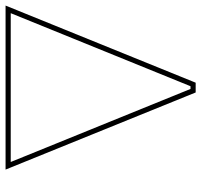

<svg xmlns="http://www.w3.org/2000/svg" viewBox="-66 -704 740 707"><g transform="rotate(90 304.5 -350.0)"><path d="M-29 0H575L291 -700H255ZM-1 -19 268 -681H278L547 -19Z"/></g></svg>

Font: Fixel Display Thin
Style: Italic
Weight: 100
Italic angle: -10°
Designer: AlfaBravo + MacPaw
Foundry: Kyrylo Tkachov, Marchela Mozhyna, Serhii Makarenko, Maria Weinstein, Zakhar Kryvoshyya
Version: Version 1.210;Glyphs 3.2 (3217)